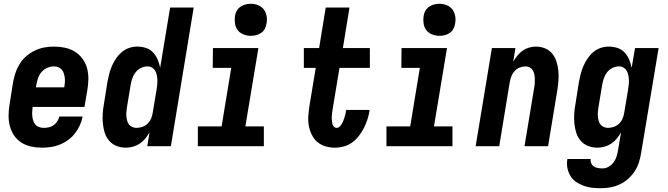

<svg xmlns="http://www.w3.org/2000/svg" viewBox="-20 -775 3540 1018"><path d="M203 8Q173 8 145 2Q117 -4 93.5 -19Q70 -34 54.5 -57Q39 -80 32 -107.5Q25 -135 25.5 -164.5Q26 -194 31 -223L50 -343Q55 -368 63.5 -392.5Q72 -417 86.5 -439.5Q101 -462 122 -479.5Q143 -497 167 -508Q191 -519 216 -523.5Q241 -528 266 -528Q296 -528 324.5 -522Q353 -516 376.5 -501.5Q400 -487 417 -464Q434 -441 441.5 -413.5Q449 -386 448.5 -356Q448 -326 443 -297L428 -208H153V-206Q151 -194 150.5 -181.5Q150 -169 151.5 -156.5Q153 -144 157 -133Q161 -122 168.5 -113.5Q176 -105 188 -101Q200 -97 212 -97Q225 -97 239 -100Q253 -103 264 -111Q275 -119 283.5 -131.5Q292 -144 294 -157H418Q414 -134 403.5 -111Q393 -88 377.5 -68Q362 -48 341.5 -33Q321 -18 298 -8.5Q275 1 250.5 4.5Q226 8 203 8ZM170 -312H320L321 -314Q323 -326 324 -338.5Q325 -351 323.5 -362.5Q322 -374 318.5 -385.5Q315 -397 307.5 -405.5Q300 -414 289.5 -418.5Q279 -423 266 -423Q249 -423 231 -415.5Q213 -408 200.5 -393.5Q188 -379 182 -361.5Q176 -344 173 -326Z M648 8Q622 8 598.5 -1Q575 -10 559 -28.5Q543 -47 535.5 -70.5Q528 -94 525.5 -119.5Q523 -145 524.5 -171Q526 -197 531 -223L550 -343Q554 -364 559.5 -385Q565 -406 574 -426.5Q583 -447 596 -466Q609 -485 626.5 -499.5Q644 -514 665 -521Q686 -528 707 -528Q732 -528 754.5 -520.5Q777 -513 792 -496.5Q807 -480 816 -459Q825 -438 829 -415L882 -735H1007L886 0H761L773 -74Q763 -56 750.5 -40.5Q738 -25 721.5 -14Q705 -3 686 2.5Q667 8 648 8ZM704 -97Q719 -97 735 -102.5Q751 -108 763 -120Q775 -132 781.5 -147.5Q788 -163 790 -179L810 -299Q812 -312 813.5 -325Q815 -338 814.5 -351Q814 -364 811.5 -376.5Q809 -389 803 -399.5Q797 -410 786.5 -416.5Q776 -423 762 -423Q745 -423 728 -415Q711 -407 699.5 -392.5Q688 -378 682 -361Q676 -344 673 -326L653 -206Q651 -194 650 -182Q649 -170 650 -158.5Q651 -147 654 -135.5Q657 -124 663.5 -115.5Q670 -107 680.5 -102Q691 -97 704 -97Z M1029 0V-105H1155L1206 -415H1108L1109 -520H1350L1281 -105H1379V0ZM1310 -585Q1290 -585 1271 -592.5Q1252 -600 1240.5 -615Q1229 -630 1226 -650Q1223 -670 1226 -690Q1228 -705 1235.5 -718Q1243 -731 1255.5 -739.5Q1268 -748 1282 -751.5Q1296 -755 1310 -755Q1330 -755 1348.5 -747.5Q1367 -740 1378.5 -725Q1390 -710 1393.5 -690Q1397 -670 1393 -650Q1391 -635 1384 -622Q1377 -609 1364.5 -600.5Q1352 -592 1338 -588.5Q1324 -585 1310 -585Z M1756 8Q1730 8 1706 1Q1682 -6 1663.5 -21.5Q1645 -37 1634 -59Q1623 -81 1618 -106Q1613 -131 1614.5 -157Q1616 -183 1620 -209L1654 -415H1591V-520H1672L1707 -735H1833L1798 -520H1941V-415H1780L1743 -192Q1742 -182 1740.5 -173Q1739 -164 1739 -155Q1739 -146 1739.5 -137Q1740 -128 1742 -119.5Q1744 -111 1750 -104Q1756 -97 1765 -97Q1774 -97 1781 -104Q1788 -111 1793 -119.5Q1798 -128 1801 -136.5Q1804 -145 1807 -154Q1810 -163 1812 -172Q1814 -181 1815 -189V-192H1939V-186Q1935 -163 1927.5 -140Q1920 -117 1909 -95.5Q1898 -74 1882.5 -54Q1867 -34 1847 -19.5Q1827 -5 1803 1.5Q1779 8 1756 8Z M2029 0V-105H2155L2206 -415H2108L2109 -520H2350L2281 -105H2379V0ZM2310 -585Q2290 -585 2271 -592.5Q2252 -600 2240.5 -615Q2229 -630 2226 -650Q2223 -670 2226 -690Q2228 -705 2235.5 -718Q2243 -731 2255.5 -739.5Q2268 -748 2282 -751.5Q2296 -755 2310 -755Q2330 -755 2348.5 -747.5Q2367 -740 2378.5 -725Q2390 -710 2393.5 -690Q2397 -670 2393 -650Q2391 -635 2384 -622Q2377 -609 2364.5 -600.5Q2352 -592 2338 -588.5Q2324 -585 2310 -585Z M2502 0 2588 -520H2713L2701 -448Q2711 -464 2723 -479.5Q2735 -495 2750.5 -506Q2766 -517 2784.5 -522.5Q2803 -528 2821 -528Q2847 -528 2870 -518.5Q2893 -509 2908 -490.5Q2923 -472 2930.5 -448.5Q2938 -425 2940.5 -399.5Q2943 -374 2941 -348Q2939 -322 2935 -297L2886 0H2761L2813 -314Q2815 -325 2815.5 -337Q2816 -349 2815.5 -360.5Q2815 -372 2812.5 -383Q2810 -394 2804 -403.5Q2798 -413 2788 -418Q2778 -423 2766 -423Q2751 -423 2735.5 -417Q2720 -411 2709 -399Q2698 -387 2692 -372Q2686 -357 2683 -341L2627 0Z M3166 223Q3143 223 3119.5 220.5Q3096 218 3074.5 210Q3053 202 3034.5 189.5Q3016 177 3004.5 158Q2993 139 2988.5 116Q2984 93 2988 70V68H3112Q3110 80 3115 91Q3120 102 3129.5 108Q3139 114 3151 116Q3163 118 3175 118Q3191 118 3207 109Q3223 100 3233.5 85.5Q3244 71 3249 54.5Q3254 38 3257 21L3273 -74Q3263 -56 3250.5 -40.5Q3238 -25 3221.5 -14Q3205 -3 3186 2.5Q3167 8 3148 8Q3122 8 3098.5 -1Q3075 -10 3059 -28.5Q3043 -47 3035.5 -70.5Q3028 -94 3025.5 -119.5Q3023 -145 3024.5 -171Q3026 -197 3031 -223L3050 -343Q3054 -364 3059.5 -385Q3065 -406 3074 -426.5Q3083 -447 3096 -466Q3109 -485 3126.5 -499.5Q3144 -514 3165 -521Q3186 -528 3207 -528Q3232 -528 3254.5 -520.5Q3277 -513 3292 -496.5Q3307 -480 3316 -459Q3325 -438 3329 -415L3347 -520H3472L3379 38Q3375 63 3367 87.5Q3359 112 3344.5 134Q3330 156 3309.5 174Q3289 192 3265 203Q3241 214 3216 218.5Q3191 223 3166 223ZM3204 -97Q3219 -97 3235 -102.5Q3251 -108 3263 -120Q3275 -132 3281.5 -147.5Q3288 -163 3290 -179L3310 -299Q3312 -312 3313.5 -325Q3315 -338 3314.5 -351Q3314 -364 3311.5 -376.5Q3309 -389 3303 -399.5Q3297 -410 3286.5 -416.5Q3276 -423 3262 -423Q3245 -423 3228 -415Q3211 -407 3199.5 -392.5Q3188 -378 3182 -361Q3176 -344 3173 -326L3153 -206Q3151 -194 3150 -182Q3149 -170 3150 -158.5Q3151 -147 3154 -135.5Q3157 -124 3163.5 -115.5Q3170 -107 3180.5 -102Q3191 -97 3204 -97Z"/></svg>

Font: Iosevka Extrabold Oblique
Style: Regular
Weight: 800
Italic angle: -9°
Monospace: yes
Designer: Belleve Invis
Foundry: Belleve Invis
Version: Version 32.5.0; ttfautohint (v1.8.4)